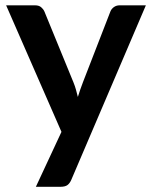

<svg xmlns="http://www.w3.org/2000/svg" viewBox="-20 -533 568 720"><path d="M527 -513 247.5 141Q242 154 233.2 160.8Q224.5 167.5 206.5 167.5H114.5L210.5 -38.5L3 -513H111.5Q126 -513 134.2 -506Q142.5 -499 146.5 -490L255.5 -224Q261 -210.5 264.8 -197Q268.5 -183.5 272 -169.5Q276.5 -183.5 281 -197.2Q285.5 -211 291 -224.5L394 -490Q398 -500 407.2 -506.5Q416.5 -513 428 -513Z"/></svg>

Font: Lato
Style: Bold
Weight: 700
Designer: Lukasz Dziedzic with Adam Twardoch and Botio Nikoltchev
Foundry: tyPoland Lukasz Dziedzic
Version: Version 2.010; 2014-09-01; http://www.latofonts.com/; ttfaut